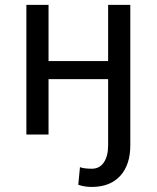

<svg xmlns="http://www.w3.org/2000/svg" viewBox="-20 -548 640 782"><path d="M420.4 43.5V-225.6H177.7V0H87.4V-528.3H177.7V-299.3H420.4V-528.3H510.7V43.5Q510.7 123.5 469.5 168.5Q428.2 213.4 353.5 213.4Q324.2 213.4 298.8 204.6L305.7 132.8Q322.3 139.2 354 139.2Q385.7 139.2 403.1 113.3Q420.4 87.4 420.4 43.5Z"/></svg>

Font: RobotoMono-Regular
Style: Regular
Weight: 400
Designer: Google
Version: Version 2.000985; 2015; ttfautohint (v1.3)